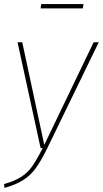

<svg xmlns="http://www.w3.org/2000/svg" viewBox="-26 -726 504 941"><path d="M205 2Q175 63 149.5 98Q124 133 88.5 156Q53 179 -4 195L-6 176Q47 161 78.5 140.5Q110 120 131.5 89.5Q153 59 183 0H173L60 -519H83L191 -16L433 -519H458ZM173 -685 176 -706H383L380 -685Z"/></svg>

Font: FiraGO Thin
Style: Italic
Weight: 100
Italic angle: -8°
Designer: bBox Type GmbH
Foundry: bBox Type GmbH
Version: Version 1.001